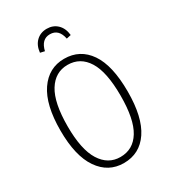

<svg xmlns="http://www.w3.org/2000/svg" viewBox="-216 -1005 1001 1125"><g transform="rotate(-30 284.0 -443.0)"><path d="M388.2 -794.9 357.9 -788.1Q343.8 -859.9 284.2 -859.9Q226.6 -859.9 210 -788.1L180.2 -794.9Q185.1 -842.8 213.4 -869.9Q241.7 -897 284.2 -897Q326.7 -897 355 -869.9Q383.3 -842.8 388.2 -794.9ZM284.2 -693.8Q391.1 -693.8 451.7 -605.7Q512.2 -517.6 512.2 -340.8Q512.2 -168 451.9 -78.4Q391.6 11.2 284.2 11.2Q179.7 11.2 117.9 -78.4Q56.2 -168 56.2 -339.8Q56.2 -513.2 117.9 -603.5Q179.7 -693.8 284.2 -693.8ZM284.2 -652.8Q200.2 -652.8 152.6 -576.2Q105 -499.5 105 -339.8Q105 -183.1 153.1 -106.4Q201.2 -29.8 284.2 -29.8Q370.6 -29.8 417.2 -106Q463.9 -182.1 463.9 -340.8Q463.9 -501.5 416.7 -577.1Q369.6 -652.8 284.2 -652.8Z"/></g></svg>

Font: Fira Sans Compressed ExtraLight
Style: Regular
Weight: 250
Width: 1
Designer: Carrois Corporate & Edenspiekermann AG
Foundry: Carrois Corporate GbR & Edenspiekermann AG
Version: Version 4.203;PS 004.203;hotconv 1.0.88;makeotf.lib2.5.64775